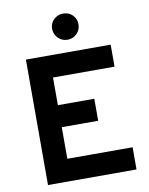

<svg xmlns="http://www.w3.org/2000/svg" viewBox="-98 -984 820 1055"><g transform="rotate(-10 312.0 -457.0)"><path d="M83 0V-700H556V-577.2H212.6V-422.8H415.8V-300H212.6V-123.8H576.8V0ZM327.7 -767.6Q297.5 -767.6 275.8 -789.3Q254.1 -811 254.1 -841.2Q254.1 -871.9 275.8 -892.8Q297.5 -913.6 327.7 -913.6Q359.3 -913.6 380.3 -892.8Q401.3 -871.9 401.3 -841.2Q401.3 -811 380.3 -789.3Q359.3 -767.6 327.7 -767.6Z"/></g></svg>

Font: Overpass
Style: Regular
Weight: 400
Designer: Delve Withrington, Dave Bailey, Thomas Jockin
Foundry: Delve Fonts LLC
Version: Version 4.000